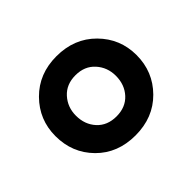

<svg xmlns="http://www.w3.org/2000/svg" viewBox="-88 -847 564 564"><g transform="rotate(-45 194.0 -565.5)"><path d="M26 -566Q26 -634 73.5 -682Q121 -730 194 -730Q268 -730 315.5 -682Q363 -634 363 -566Q363 -497 315.5 -449Q268 -401 194 -401Q120 -401 73 -448.5Q26 -496 26 -566ZM277 -566Q277 -601 254.5 -626Q232 -651 194 -651Q156 -651 133.5 -626Q111 -601 111 -566Q111 -529 133.5 -504.5Q156 -480 194 -480Q232 -480 254.5 -504.5Q277 -529 277 -566Z"/></g></svg>

Font: Cazoo Sans Medium
Style: Regular
Weight: 500
Designer: Jonathan Barnbrook, Julián Moncada
Foundry: Barnbrook Fonts
Version: Version 2.000;Glyphs 3.3 (3337)